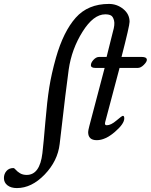

<svg xmlns="http://www.w3.org/2000/svg" viewBox="-156 -700 768 978"><path d="M504 -589Q504 -569 463 -410H566Q592 -410 592 -395Q592 -385 576.5 -369.5Q561 -354 546 -354H453L380 -79Q375 -62 388 -62Q409 -62 437 -86Q465 -110 470 -110Q477 -110 477 -97Q477 -69 428.5 -27.5Q380 14 337 14Q293 14 293 -27Q293 -35 299 -58L377 -354H330Q307 -354 307 -368Q307 -381 320.5 -395.5Q334 -410 349 -410H387L419 -538Q430 -575 425 -595Q420 -615 409.5 -621Q399 -627 380 -627Q320 -627 264.5 -538.5Q209 -450 194 -346Q182 -263 148 33Q138 120 71.5 189Q5 258 -70 258Q-100 258 -118 244Q-136 230 -136 207Q-136 186 -123 171Q-110 156 -88 156Q-83 156 -75.5 165Q-68 174 -54 182.5Q-40 191 -20 191Q47 191 60 80Q66 29 75 -78.5Q84 -186 95 -255Q106 -324 129 -406Q167 -539 229.5 -609.5Q292 -680 399 -680Q440 -680 472 -654Q504 -628 504 -589Z"/></svg>

Font: EB Garamond 08
Style: Italic
Weight: 400
Italic angle: -14°
Version: Version 0.016